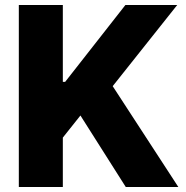

<svg xmlns="http://www.w3.org/2000/svg" viewBox="-20 -747 742 767"><path d="M231 0H55.2V-727.1H231V-419.9H240.2L481 -727.1H688L430.2 -402.8L692.4 0H482.4L301.3 -285.6L231 -197.3Z"/></svg>

Font: My Font
Style: Regular
Weight: 500
Designer: Rasmus Andersson
Foundry: rsms
Version: Version 0.001